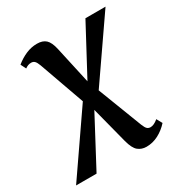

<svg xmlns="http://www.w3.org/2000/svg" viewBox="-251 -702 1031 1092"><g transform="rotate(-30 265.0 -156.0)"><path d="M396.5 253Q364.5 253 341.8 234.5Q319 216 305 162L238.5 -95.5L216 -139L105.5 -449Q97 -472 88.2 -480.8Q79.5 -489.5 65.5 -489.5Q54 -489.5 44.5 -485.8Q35 -482 25.5 -475L8 -510Q40 -536 75.2 -551.2Q110.5 -566.5 148.5 -566.5Q185.5 -566.5 206 -547.5Q226.5 -528.5 237 -481L295.5 -216L315 -175L431.5 128Q441 152 449.8 160Q458.5 168 472 168Q482 168 494.5 162.5Q507 157 522 144.5L542 181Q512.5 214 475 233.5Q437.5 253 396.5 253ZM-61.5 243 225 -172.5 276.5 -211 460 -554H592L307.5 -142.5L254 -97.5L73 243Z"/></g></svg>

Font: Merriweather 20pt
Style: Bold Italic
Weight: 700
Italic angle: -7.8°
Version: Version 2.101